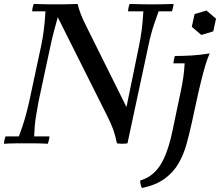

<svg xmlns="http://www.w3.org/2000/svg" viewBox="-23 -722 1108 967"><path d="M566 0Q558 -40 546.5 -71.5Q535 -103 515 -142L268 -635L251 -700Q284 -700 312.5 -700.5Q341 -701 368 -702Q374 -677 383.5 -652Q393 -627 411 -591L614 -183L619 0Q604 2 592 2Q580 2 566 0ZM-3 2Q-3 -6 -0.5 -17Q2 -28 5 -35H72Q90 -82 102 -123.5Q114 -165 124 -210L184 -490Q192 -527 197.5 -570Q203 -613 206 -665H139Q139 -673 141.5 -684Q144 -695 147 -702Q181 -701 207 -700.5Q233 -700 251 -700L268 -635Q259 -604 249 -566Q239 -528 231 -490L171 -210Q164 -173 157.5 -132Q151 -91 149 -35H226Q226 -28 223.5 -17Q221 -6 218 2Q184 0 153 0Q122 0 102 0Q84 0 58 0Q32 0 -3 2ZM619 0 614 -183 677 -490Q686 -534 691 -573.5Q696 -613 699 -665H622Q622 -673 624.5 -684Q627 -695 630 -702Q664 -701 695.5 -700.5Q727 -700 746 -700Q763 -700 789.5 -700.5Q816 -701 851 -702Q851 -695 848.5 -684Q846 -673 843 -665H776Q763 -630 754 -603Q745 -576 738 -550Q731 -524 724 -490ZM692 225Q688 218 685.5 207.5Q683 197 683 187Q746 169 783.5 111Q821 53 845 -60L887 -260Q895 -296 900 -331Q905 -366 907 -403H850Q851 -411 853 -421.5Q855 -432 858 -440Q896 -440 941 -442.5Q986 -445 1033 -453Q1021 -426 1010.5 -390.5Q1000 -355 991.5 -320Q983 -285 977 -260L943 -104Q931 -49 916.5 3.5Q902 56 876.5 100.5Q851 145 807 177.5Q763 210 692 225ZM1017 -669 1065 -628 1051 -564 991 -546 943 -587 957 -651Z"/></svg>

Font: Poltawski Nowy
Style: Italic
Weight: 400
Italic angle: -12°
Designer: Adam Pótawski, Mateusz Machalski, Borys Kosmynka, Ania Wieluska
Foundry: Capitalics.wtf
Version: Version 1.001;gftools[0.9.25]